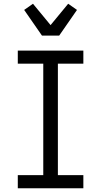

<svg xmlns="http://www.w3.org/2000/svg" viewBox="-20 -1005 540 1025"><path d="M75 0V-70H211V-665H75V-735H425V-665H289V-70H425V0ZM204 -815 109 -952 156 -985 250 -871 344 -985 391 -952 296 -815Z"/></svg>

Font: Iosevka srxl
Style: Regular
Weight: 400
Monospace: yes
Designer: Belleve Invis
Foundry: Belleve Invis
Version: Version 33.0.1; ttfautohint (v1.8.3)